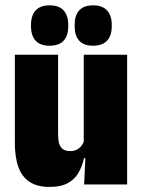

<svg xmlns="http://www.w3.org/2000/svg" viewBox="-20 -708 548 737"><path d="M203 -498V-190.5Q203 -170.5 207.2 -156.5Q211.5 -142.5 221.8 -135.2Q232 -128 249.5 -128Q263.5 -128 274 -133.2Q284.5 -138.5 292 -147.5Q299.5 -156.5 303 -167.5L332.5 -101H302.5Q296 -70.5 281.5 -45.2Q267 -20 240.5 -5.2Q214 9.5 170.5 9.5Q124 9.5 94.5 -9.2Q65 -28 51 -65.8Q37 -103.5 37 -160.5V-498ZM468 -498V0H303L308.5 -119.5L301.5 -128.5V-498ZM170 -532.5Q134.5 -532.5 116.8 -551.8Q99 -571 99 -607.5V-612Q99 -648.5 116.8 -668Q134.5 -687.5 170 -687.5Q206.5 -687.5 224.2 -668Q242 -648.5 242 -612V-607.5Q242 -571 224.2 -551.8Q206.5 -532.5 170 -532.5ZM337.5 -532.5Q301.5 -532.5 284 -551.8Q266.5 -571 266.5 -607.5V-612Q266.5 -648.5 284 -668Q301.5 -687.5 337.5 -687.5Q373 -687.5 391 -668Q409 -648.5 409 -612V-607.5Q409 -571 391 -551.8Q373 -532.5 337.5 -532.5Z"/></svg>

Font: Anek Odia SemiCondensed ExtraBold
Style: Regular
Weight: 800
Width: 4
Designer: Yesha Goshar & Mahesh Sahu (Odia), Yesha Goshar (Latin)
Foundry: Ek Type
Version: Version 1.003